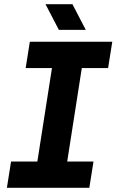

<svg xmlns="http://www.w3.org/2000/svg" viewBox="-20 -900 558 920"><path d="M13 0 33 -126H159L229 -574H103L123 -700H518L498 -574H372L302 -126H428L408 0ZM262 -757 198 -880H327L391 -757Z"/></svg>

Font: MuseoModerno Thin SemiBold
Style: Italic
Weight: 600
Italic angle: -9°
Version: Version 1.003